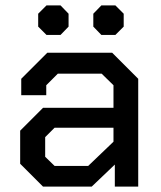

<svg xmlns="http://www.w3.org/2000/svg" viewBox="-20 -694 599 714"><path d="M55 -85V-208L140 -293H402V-377L358 -420H195L152 -377V-340H59V-401L156 -498H397L494 -401V0H407V-82L321 0H140ZM308 -77 402 -167V-219H183L148 -184V-111L183 -77ZM122 -595V-643L153 -674H205L235 -643V-595L205 -564H153ZM327 -595V-643L357 -674H409L440 -643V-595L409 -564H357Z"/></svg>

Font: Chakra Petch Medium
Style: Regular
Weight: 500
Designer: Katatrad Aksorn Co.,Ltd.
Foundry: Cadson Demak Co.,Ltd.
Version: Version 1.000; ttfautohint (v1.6)